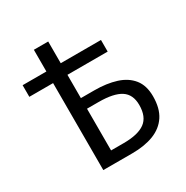

<svg xmlns="http://www.w3.org/2000/svg" viewBox="-161 -835 937 969"><g transform="rotate(-30 307.0 -350.5)"><path d="M166.3 0V-701.1H249.9V-371.2H327.7Q399.6 -371.2 454.2 -353.9Q508.7 -336.6 539.4 -298.4Q570 -260.1 570 -197.6Q570 -127.6 541.3 -84.2Q512.6 -40.9 460 -20.4Q407.4 0 334.2 0ZM249.9 -66.3H323.7Q406.7 -66.3 447.3 -95.7Q487.9 -125.2 487.9 -194.1Q487.9 -255.4 446.4 -282.4Q404.9 -309.4 317.2 -309.4H249.9ZM27.8 -506.9V-574.6H484.4V-506.9Z"/></g></svg>

Font: Source Sans 3 VF
Style: Regular
Weight: 200
Designer: Paul D. Hunt
Foundry: Adobe
Version: Version 3.046;hotconv 1.0.118;makeotfexe 2.5.65603